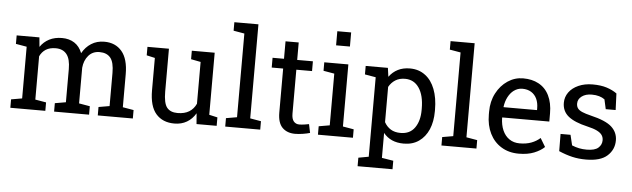

<svg xmlns="http://www.w3.org/2000/svg" viewBox="-55 -977 4596 1396"><g transform="rotate(5 2243.0 -279.5)"><path d="M36.1 0V-61.5L115.7 -75.2V-452.6L36.1 -466.3V-528.3H202.1L208.5 -459.5Q233.9 -497.1 273.9 -517.6Q314 -538.1 366.7 -538.1Q419.4 -538.1 457.3 -513.7Q495.1 -489.3 514.2 -440.4Q539.1 -485.4 580.1 -511.7Q621.1 -538.1 675.8 -538.1Q756.8 -538.1 803.7 -482.7Q850.6 -427.2 850.6 -315.9V-75.2L930.2 -61.5V0H674.3V-61.5L753.9 -75.2V-316.9Q753.9 -395 727.1 -427.5Q700.2 -460 647.5 -460Q597.2 -460 566.7 -424.6Q536.1 -389.2 531.2 -335.4V-75.2L610.8 -61.5V0H355.5V-61.5L435.1 -75.2V-316.9Q435.1 -391.1 407.5 -425.5Q379.9 -460 327.6 -460Q283.7 -460 255.4 -441.9Q227.1 -423.8 211.9 -391.1V-75.2L291.5 -61.5V0Z M1233.9 10.3Q1147.9 10.3 1099.6 -44.9Q1051.3 -100.1 1051.3 -216.8V-452.6L990.7 -466.3V-528.3H1051.3H1147.5V-215.8Q1147.5 -131.3 1172.4 -99.6Q1197.3 -67.9 1250 -67.9Q1301.3 -67.9 1334.7 -88.6Q1368.2 -109.4 1385.3 -147.5V-452.6L1314.5 -466.3V-528.3H1385.3H1481.4V-75.2L1542 -61.5V0H1395L1388.7 -78.1Q1363.8 -35.6 1324.5 -12.7Q1285.2 10.3 1233.9 10.3Z M1604.5 0V-61.5L1684.1 -75.2V-686L1604.5 -699.7V-761.7H1780.3V-75.2L1859.9 -61.5V0Z M2114.7 8.3Q2056.2 8.3 2021.7 -26.1Q1987.3 -60.5 1987.3 -136.2V-457H1903.8V-528.3H1987.3V-655.8H2083.5V-528.3H2198.2V-457H2083.5V-136.2Q2083.5 -98.1 2098.6 -80.1Q2113.8 -62 2139.2 -62Q2156.2 -62 2177.2 -65.2Q2198.2 -68.4 2210 -70.8L2223.1 -7.8Q2202.1 -1.5 2171.6 3.4Q2141.1 8.3 2114.7 8.3Z M2281.2 0V-61.5L2360.8 -75.2V-452.6L2281.2 -466.3V-528.3H2457V-75.2L2536.6 -61.5V0ZM2356 -658.7V-761.7H2457V-658.7Z M2588.4 203.1V141.1L2663.1 127.4V-452.6L2583.5 -466.3V-528.3H2745.6L2754.4 -463.9Q2780.8 -500 2818.6 -519Q2856.4 -538.1 2906.2 -538.1Q2971.2 -538.1 3018.1 -502.4Q3064 -468.3 3088.6 -404.5Q3113.3 -340.8 3113.3 -254.4V-244.1Q3113.3 -168 3088.9 -110.8Q3064 -53.7 3018.1 -21.7Q2972.2 10.3 2907.7 10.3Q2858.9 10.3 2822 -6.1Q2785.2 -22.5 2759.3 -54.7V127.4L2843.3 141.1V203.1ZM2877.9 -64.9Q2946.3 -64.9 2981.4 -114.7Q3016.6 -164.6 3016.6 -244.1V-254.4Q3016.6 -350.6 2979.7 -405.3Q2942.9 -460 2877 -460Q2835.9 -460 2806.6 -441.4Q2777.3 -422.9 2759.3 -390.6V-133.3Q2777.3 -100.6 2806.4 -82.8Q2835.4 -64.9 2877.9 -64.9Z M3182.6 0V-61.5L3262.2 -75.2V-686L3182.6 -699.7V-761.7H3358.4V-75.2L3438 -61.5V0Z M3747.1 10.3Q3673.8 10.3 3619.6 -23.4Q3565.4 -56.6 3535.9 -116.2Q3506.3 -175.8 3506.3 -253.9V-275.4Q3506.3 -350.6 3537.6 -410.2Q3568.4 -469.2 3619.9 -503.7Q3671.4 -538.1 3732.4 -538.1Q3797.9 -538.1 3844.7 -512.7Q3895.5 -485.8 3922.1 -431.6Q3948.7 -377.4 3948.7 -301.8V-241.7H3606L3604.5 -239.3Q3605.5 -187 3622.8 -147.7Q3640.1 -108.4 3671.9 -86.7Q3703.6 -64.9 3747.1 -64.9Q3795.9 -64.9 3832.8 -78.9Q3869.6 -92.8 3896.5 -117.2L3934.1 -54.7Q3905.8 -27.3 3859.1 -8.5Q3812.5 10.3 3747.1 10.3ZM3608.9 -316.9H3852.5V-329.6Q3852.5 -369.6 3838.6 -399.4Q3824.7 -429.2 3797.9 -445.8Q3771 -462.4 3732.4 -462.4Q3699.7 -462.4 3670.4 -440.9Q3646.5 -422.9 3629.9 -391.4Q3613.3 -359.9 3607.9 -319.3Z M4237.3 10.3Q4184.1 10.3 4137.7 -0.5Q4091.3 -11.2 4039.1 -33.7L4038.1 -159.2H4110.8L4128.9 -83.5Q4156.2 -72.3 4181.9 -67.1Q4207.5 -62 4237.3 -62Q4295.9 -62 4321.3 -84.5Q4346.7 -106.9 4346.7 -140.1Q4346.7 -161.1 4335.7 -177.5Q4324.7 -193.8 4298.8 -206.8Q4272.9 -219.7 4228 -230Q4132.3 -252 4087.2 -288.8Q4042 -325.7 4042 -387.2Q4042 -429.2 4066.4 -463.4Q4090.8 -497.6 4136 -517.8Q4181.2 -538.1 4239.7 -538.1Q4299.8 -538.1 4342.5 -524.4Q4385.3 -510.7 4417 -487.8L4421.9 -367.2H4349.6L4334 -437.5Q4316.9 -450.2 4293.5 -457Q4270 -463.9 4239.7 -463.9Q4194.8 -463.9 4166.7 -442.9Q4138.7 -421.9 4138.7 -390.1Q4138.7 -369.1 4148.7 -355.2Q4158.7 -341.3 4181.9 -331.3Q4205.1 -321.3 4245.1 -311.5Q4355.5 -285.6 4399.2 -245.6Q4442.9 -205.6 4442.9 -147Q4442.9 -80.1 4393.3 -34.9Q4343.8 10.3 4237.3 10.3Z"/></g></svg>

Font: Hanuman
Style: Regular
Weight: 400
Designer: Danh Hong
Foundry: Danh Hong
Version: Version 9.000